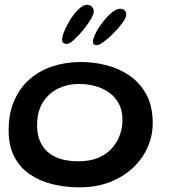

<svg xmlns="http://www.w3.org/2000/svg" viewBox="-20 -766 782 812"><path d="M315.7 26.3Q257.2 26.3 203.5 13.3Q149.8 0.4 107.7 -27.9Q65.5 -56.2 41 -102.1Q16.5 -148 16.5 -214Q16.5 -286.5 40.3 -340.8Q64.1 -395.1 106 -431.4Q147.9 -467.7 203.2 -485.8Q258.6 -503.8 321.5 -503.8Q378.6 -503.8 433 -489.4Q487.3 -475.1 530.9 -444.1Q574.5 -413.2 600.2 -363.9Q625.9 -314.6 625.9 -244.9Q625.9 -192.7 604.7 -144.1Q583.6 -95.4 543.3 -57.2Q503 -18.9 445.7 3.7Q388.4 26.3 315.7 26.3ZM311.1 -83.9Q361.9 -83.9 397.5 -99.6Q433.1 -115.3 455.2 -141.1Q477.4 -166.9 487.7 -197.5Q498 -228.1 498 -258.1Q498 -300 481.8 -329.2Q465.7 -358.4 438.8 -376.5Q411.9 -394.6 378.9 -402.8Q345.9 -411.1 311.6 -411.1Q266.6 -411.1 226.6 -391.9Q186.6 -372.7 161.7 -333.9Q136.9 -295.1 136.9 -235.9Q136.9 -187.9 156.8 -153.8Q176.7 -119.7 215.5 -101.8Q254.3 -83.9 311.1 -83.9ZM262.9 -580.1Q254.5 -580.1 248.6 -583.9Q242.6 -587.8 242.6 -597.9Q242.6 -612.2 252.9 -636.6Q263.1 -661 279.3 -686.1Q295.6 -711.2 314.1 -728.5Q332.7 -745.8 348.8 -745.8Q361.1 -745.8 368.8 -737.2Q376.4 -728.6 376.4 -716.6Q376.4 -705.1 362.8 -682.7Q349.2 -660.3 329.8 -636.7Q310.4 -613.1 291.7 -596.6Q273.1 -580.1 262.9 -580.1ZM390 -575.1Q381.6 -575.1 377.5 -578Q373.3 -580.9 373.3 -591Q373.3 -603.4 384.9 -626.1Q396.4 -648.7 414.4 -672.3Q432.4 -695.9 452.2 -712.4Q472.1 -728.9 488.2 -728.9Q500.6 -728.9 507.2 -722.2Q513.9 -715.4 513.9 -703.4Q513.9 -691.9 498.9 -670.8Q483.8 -649.6 462.2 -627.7Q440.7 -605.7 420.4 -590.4Q400.2 -575.1 390 -575.1Z"/></svg>

Font: Gluten Thin
Style: Regular
Weight: 100
Designer: Tyler Finck
Foundry: Etcetera Type Company
Version: Version 1.300